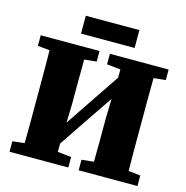

<svg xmlns="http://www.w3.org/2000/svg" viewBox="-117 -927 1006 1038"><g transform="rotate(15 386.0 -408.5)"><path d="M415 -593V-652H744V-593L677 -586Q676 -526 676 -465Q676 -404 676 -342V-310Q676 -249 676 -188Q676 -127 677 -66L744 -59V0H415V-59L483 -66Q484 -126 484 -187.5Q484 -249 484 -311L487 -419L394 -282L281 -114L280 -67L357 -59V0H28V-59L95 -66Q96 -126 96 -187.5Q96 -249 96 -310V-342Q96 -403 96 -464Q96 -525 95 -586L28 -593V-652H357V-593L289 -586Q288 -526 288 -465Q288 -404 288 -342L285 -232L371 -360L491 -538L492 -585ZM236 -717V-817H536V-717Z"/></g></svg>

Font: Source Serif 4 Black
Style: Regular
Weight: 900
Designer: Frank Grießhammer
Foundry: Adobe
Version: Version 4.005;hotconv 1.1.0;makeotfexe 2.6.0